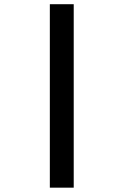

<svg xmlns="http://www.w3.org/2000/svg" viewBox="-20 -720 538 903"><path d="M214.4 162.6V-700.2H326.7V162.6Z"/></svg>

Font: Elstob 18pt ExtraBold
Style: Italic
Weight: 800
Italic angle: -20°
Designer: Peter S. Baker
Version: Version 1.015